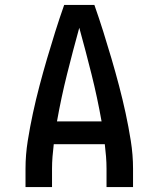

<svg xmlns="http://www.w3.org/2000/svg" viewBox="-20 -755 640 775"><path d="M83 0V-74Q83 -130 92 -186.5Q101 -243 113 -298.5Q125 -354 139.5 -409Q154 -464 170 -518.5Q186 -573 203 -627Q220 -681 239 -735H361Q380 -681 397 -627Q414 -573 430 -518.5Q446 -464 460.5 -409Q475 -354 487 -298.5Q499 -243 508 -186.5Q517 -130 517 -74V0H410V-74Q410 -98 408 -123Q406 -148 403 -173H197Q194 -148 192 -123Q190 -98 190 -74V0ZM210 -265H390Q373 -361 349.5 -455Q326 -549 300 -643Q274 -549 250.5 -455Q227 -361 210 -265Z"/></svg>

Font: Iosevka Curly SmBdEx
Style: Regular
Weight: 600
Width: 7
Monospace: yes
Designer: Belleve Invis
Foundry: Belleve Invis
Version: Version 11.1.0; ttfautohint (v1.8.3)